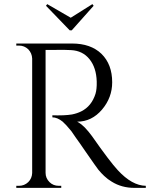

<svg xmlns="http://www.w3.org/2000/svg" viewBox="-20 -911 727 931"><path d="M434 -883 428 -891 323 -825 209 -891 203 -883 318 -764H328ZM329 -700Q420 -700 472 -650Q524 -599 524 -512Q524 -438 475 -380Q425 -321 354 -321Q369 -314 391 -293Q410 -273 426 -251Q512 -128 551 -86Q620 -11 687 -10V0H632Q570 0 522 -30Q503 -41 485 -58Q472 -70 457 -88Q451 -95 390 -183L379 -199L368 -215Q355 -233 348 -243Q328 -272 326 -275Q300 -307 284 -321Q258 -342 234 -342V-352Q257 -351 287 -352Q310 -353 329 -356Q354 -361 374 -371Q424 -396 443 -456Q450 -479 449 -516Q447 -583 414 -624Q381 -665 325 -668Q294 -670 249 -669H201V-73Q201 -47 220 -28Q238 -10 265 -10H277V0H59V-10H72Q98 -10 117 -28Q135 -46 136 -72V-627Q135 -653 117 -672Q98 -690 72 -690H59V-700Z"/></svg>

Font: Cinzel(RUS BY LYAJKA)
Style: Regular
Weight: 400
Designer: Natanael Gama
Version: Version 1.001;PS 001.001;hotconv 1.0.56;makeotf.lib2.0.21325